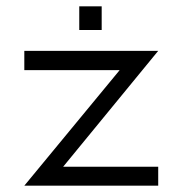

<svg xmlns="http://www.w3.org/2000/svg" viewBox="-20 -637 580 608"><path d="M57 -476H481L180 -109H481V-49H57L359 -415H57ZM231 -617H302V-542H231Z"/></svg>

Font: 3270 Nerd Font Mono
Style: Regular
Weight: 400
Monospace: yes
Version: Version 3.0.1;Nerd Fonts 3.0.0